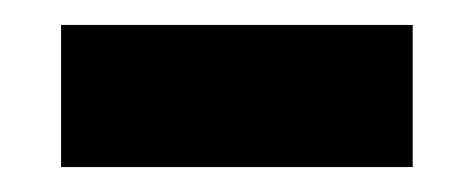

<svg xmlns="http://www.w3.org/2000/svg" viewBox="-20 -343 380 154"><path d="M29 -209V-323H311V-209Z"/></svg>

Font: Bricolage Grotesque 24pt SemiBold
Style: Regular
Weight: 600
Designer: Mathieu Triay
Foundry: Atelier Triay
Version: Version 1.001;gftools[0.9.33.dev8+g029e19f]